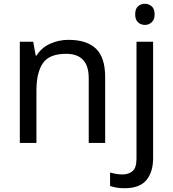

<svg xmlns="http://www.w3.org/2000/svg" viewBox="-20 -757 916 1017"><path d="M343 -546Q439 -546 488 -499.5Q537 -453 537 -349V0H450V-343Q450 -472 330 -472Q241 -472 207 -422Q173 -372 173 -278V0H85V-536H156L169 -463H174Q200 -505 246 -525.5Q292 -546 343 -546ZM696 -681Q696 -710 711 -723.5Q726 -737 748 -737Q768 -737 783.5 -723.5Q799 -710 799 -681Q799 -653 783.5 -639Q768 -625 748 -625Q726 -625 711 -639Q696 -653 696 -681ZM640 240Q615 240 596 236.5Q577 233 563 228V157Q578 161 594 164Q610 167 629 167Q661 167 682 149.5Q703 132 703 83V-536H791V80Q791 155 755 197.5Q719 240 640 240Z"/></svg>

Font: Noto IKEA Arabic
Style: Regular
Weight: 400
Designer: Monotype Design Team
Foundry: Monotype Imaging Inc.
Version: Version 1.200